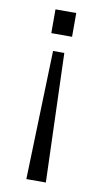

<svg xmlns="http://www.w3.org/2000/svg" viewBox="-80 -556 402 756"><g transform="rotate(10 121.0 -178.0)"><path d="M162 -422V-517H79V-422ZM160 161 143 -354H98L82 161Z"/></g></svg>

Font: United Sans ExtraLight
Style: Regular
Weight: 200
Designer: Pablo Impallari, Rodrigo Fuenzalida (Modified by Dan O. Williams)
Version: Version 1.000;PS 001.000;hotconv 1.0.88;makeotf.lib2.5.64775